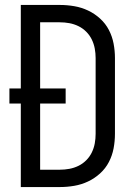

<svg xmlns="http://www.w3.org/2000/svg" viewBox="-20 -755 540 775"><path d="M64 0V-337H18V-398H64V-735H222Q251 -735 280 -730Q309 -725 335.5 -712.5Q362 -700 384 -680Q406 -660 419.5 -634Q433 -608 438.5 -579Q444 -550 444 -521V-215Q444 -185 438.5 -156Q433 -127 419.5 -101Q406 -75 384 -55Q362 -35 335.5 -22.5Q309 -10 280 -5Q251 0 222 0ZM142 -70H222Q241 -70 260 -73.5Q279 -77 296.5 -85.5Q314 -94 328 -108Q342 -122 350.5 -139.5Q359 -157 362.5 -176Q366 -195 366 -215V-521Q366 -540 362.5 -559Q359 -578 350.5 -595.5Q342 -613 328 -627Q314 -641 296.5 -649.5Q279 -658 260 -661.5Q241 -665 221 -665H142V-398H245V-337H142Z"/></svg>

Font: Iosevka Fixed
Style: Regular
Weight: 400
Monospace: yes
Designer: Belleve Invis
Foundry: Belleve Invis
Version: Version 33.2.4